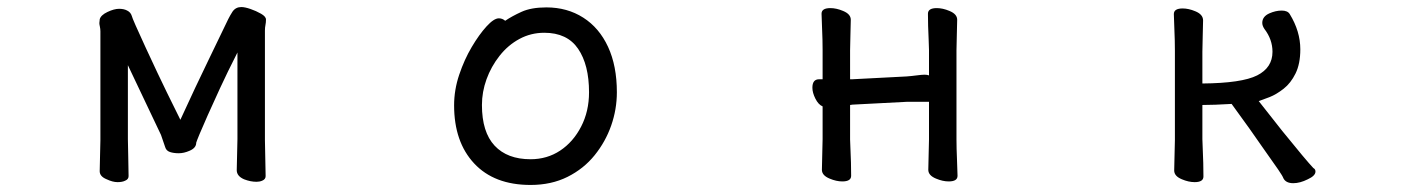

<svg xmlns="http://www.w3.org/2000/svg" viewBox="-20 -507 4040 545"><path d="M265 -109V-418Q265 -425 263.5 -431.5Q262 -438 262 -441.5Q262 -445 263 -451V-452Q266 -464 285 -473Q304 -482 318 -482Q332 -482 341 -477Q351 -472 354 -462Q356 -453 393 -373Q430 -293 454 -244L492 -167Q536 -263 572 -337L628 -453Q633 -463 640 -474Q649 -487 665 -487Q675 -487 691 -481.5Q707 -476 721 -468Q735 -460 735 -451.5Q735 -443 733.5 -436Q732 -429 732 -420V-109Q732 -99 733 -58.5Q734 -18 734 -7Q734 2 724 6Q717 9 708 9Q691 9 673 2Q652 -7 652 -24Q652 -32 653 -68.5Q654 -105 654 -112V-358Q625 -301 604.5 -256.5Q584 -212 569.5 -179.5Q555 -147 546.5 -126.5Q538 -106 537 -102Q537 -87 518 -79Q502 -72 487.5 -72Q473 -72 462.5 -75.5Q452 -79 449 -89Q439 -119 437 -124Q364 -277 343 -322V-112Q343 -107 344 -63Q345 -19 345 -7Q345 2 335 6Q327 10 313.5 10Q300 10 283 2Q263 -6 263 -21Q263 -30 264 -66Q265 -102 265 -109Z M1531 -486Q1590 -486 1635.5 -457Q1681 -428 1706 -374Q1731 -320 1731 -245Q1731 -197 1715 -151Q1699 -105 1668 -66.5Q1637 -28 1591 -5Q1545 18 1486 18Q1383 18 1326 -43Q1269 -104 1269 -208Q1269 -252 1283.5 -295Q1298 -338 1319 -373.5Q1340 -409 1361 -432Q1382 -455 1396 -455Q1406 -455 1414 -448Q1433 -461 1460.5 -473.5Q1488 -486 1531 -486ZM1486 -55Q1533 -55 1570 -79.5Q1607 -104 1629.5 -147.5Q1652 -191 1652 -245Q1652 -323 1621 -368.5Q1590 -414 1525 -414Q1487 -414 1454.5 -396.5Q1422 -379 1398 -348.5Q1374 -318 1361 -282Q1348 -246 1348 -209Q1348 -132 1384 -93.5Q1420 -55 1486 -55Z M2554 -218 2400 -210Q2398 -210 2393 -209V-111Q2393 -105 2394 -85Q2396 -44 2396 -8Q2396 8 2371 8Q2354 8 2335 0Q2313 -9 2313 -25Q2313 -34 2314 -69.5Q2315 -105 2315 -112V-205Q2303 -210 2294.5 -227Q2286 -244 2286 -258Q2286 -282 2305 -282H2315V-365Q2315 -394 2313.5 -426Q2312 -458 2312 -468Q2312 -484 2337 -484Q2354 -484 2373 -476Q2395 -467 2395 -451Q2395 -444 2394 -410Q2393 -376 2393 -364V-282H2399L2553 -290Q2567 -291 2582 -293Q2597 -295 2604.5 -295Q2612 -295 2617 -293V-365Q2617 -374 2616 -395Q2614 -435 2614 -468Q2614 -484 2639 -484Q2656 -484 2675 -476Q2697 -467 2697 -451Q2697 -443 2696 -409Q2695 -375 2695 -364V-111Q2695 -87 2696.5 -53Q2698 -19 2698 -8Q2698 8 2673 8Q2656 8 2637 0Q2615 -9 2615 -25Q2615 -33 2616 -68.5Q2617 -104 2617 -111V-218Z M3563 -90Q3533 -134 3476 -212Q3425 -209 3393 -209V-112Q3393 -106 3394 -85Q3396 -43 3396 -6Q3396 10 3371 10Q3354 10 3335 2Q3313 -7 3313 -23Q3313 -32 3314 -67Q3315 -102 3315 -109V-363Q3315 -392 3313.5 -424.5Q3312 -457 3312 -467Q3312 -483 3337 -483Q3354 -483 3373 -475Q3395 -466 3395 -449Q3395 -442 3394 -407Q3393 -372 3393 -360V-270Q3505 -271 3548.5 -293Q3592 -315 3592 -360Q3592 -395 3569 -425Q3563 -434 3563 -442Q3563 -460 3583 -469Q3601 -477 3618 -477Q3635 -477 3641 -467Q3671 -418 3671 -367Q3671 -326 3657.5 -298.5Q3644 -271 3623.5 -255Q3603 -239 3584 -231.5Q3565 -224 3553 -220Q3581 -184 3620 -135Q3688 -51 3708 -30Q3714 -27 3714 -20Q3714 -8 3692 2Q3670 13 3651 13Q3630 13 3623 -1Q3621 -7 3608 -26Z"/></svg>

Font: Moon Stars Kai
Style: Bold
Weight: 700
Designer: GuiWonder
Version: Version 1.101